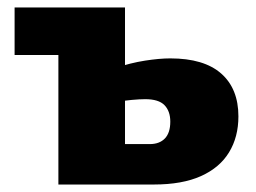

<svg xmlns="http://www.w3.org/2000/svg" viewBox="-20 -493 684 513"><path d="M136 0V-473H314V-108H380Q406 -108 420.5 -123Q435 -138 435 -168Q435 -196 419.5 -212Q404 -228 368 -228Q353 -228 331.5 -226Q310 -224 287 -220V-311Q329 -325 367.5 -331Q406 -337 435 -337Q525 -337 571 -296.5Q617 -256 617 -182Q617 -127 592 -86Q567 -45 517 -22.5Q467 0 391 0ZM19 -346V-473H242V-346Z"/></svg>

Font: Ysabeau SC Black
Style: Regular
Weight: 900
Designer: Christian Thalmann (Catharsis Fonts)
Version: Version 2.001;gftools[0.9.30]; featfreeze: smcp